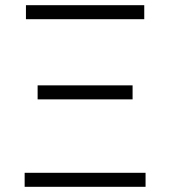

<svg xmlns="http://www.w3.org/2000/svg" viewBox="-20 -720 656 740"><path d="M75 0V-54H541V0ZM125 -337V-391H491V-337ZM80 -646V-700H536V-646Z"/></svg>

Font: Geologica Cursive Thin
Style: Regular
Weight: 250
Designer: Sindre Bremnes, Frode Helland
Foundry: Monokrom Skriftforlag AS
Version: Version 1.010;gftools[0.9.28]